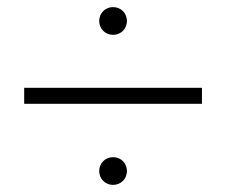

<svg xmlns="http://www.w3.org/2000/svg" viewBox="-20 -520 636 540"><path d="M48 -228H548V-273H48ZM259 -39C259 -17 276 0 298 0C320 0 337 -17 337 -39C337 -61 320 -78 298 -78C276 -78 259 -61 259 -39ZM259 -461C259 -439 276 -422 298 -422C320 -422 337 -439 337 -461C337 -483 320 -500 298 -500C276 -500 259 -483 259 -461Z"/></svg>

Font: Mluvka ExtraLight
Style: Regular
Weight: 200
Designer: Modified by Jiří Krblich, Original typeface by Gumpita Rahayu
Foundry: Gumpita Rahayu & Jiří Krblich
Version: Version 2.000;Glyphs 3.1.1 (3134)